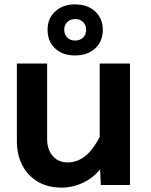

<svg xmlns="http://www.w3.org/2000/svg" viewBox="-20 -844 690 876"><path d="M195 -554V-210Q195 -162 220.5 -132.5Q246 -103 288 -103Q336 -103 374.5 -136.5Q413 -170 448 -246L468 -120Q432 -51 376.5 -19.5Q321 12 261 12Q198 12 152.5 -15Q107 -42 82 -89.5Q57 -137 57 -202V-554ZM573 -554V0H440L435 -107V-554ZM322 -591Q266 -591 231.5 -623Q197 -655 197 -708Q197 -760 232 -792Q267 -824 322 -824Q379 -824 414 -792Q449 -760 449 -708Q449 -655 414 -623Q379 -591 322 -591ZM322 -659Q345 -659 359 -672.5Q373 -686 373 -708Q373 -730 359 -743.5Q345 -757 323 -757Q301 -757 287 -743.5Q273 -730 273 -709Q273 -686 287 -672.5Q301 -659 322 -659Z"/></svg>

Font: Azeret Mono Thin SemiBold
Style: Regular
Weight: 600
Version: Version 1.002